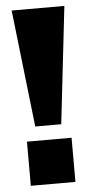

<svg xmlns="http://www.w3.org/2000/svg" viewBox="-52 -751 374 783"><g transform="rotate(-5 134.5 -359.5)"><path d="M26.4 -718.8H242.2L187.5 -239.3H81.1ZM42 -180.7H224.6V0H42Z"/></g></svg>

Font: Min Sans Black
Style: Regular
Weight: 900
Designer: Jinseong-Kim, NotoSansCJK, Nunito
Foundry: Jinseong-Kim
Version: Version 1.000